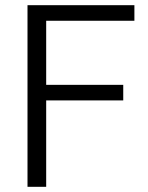

<svg xmlns="http://www.w3.org/2000/svg" viewBox="-20 -720 570 740"><path d="M158 -640V-393H455V-333H158V0H86V-700H498V-640Z"/></svg>

Font: Krub
Style: Regular
Weight: 400
Designer: Ekaluck Peanpanawate
Foundry: Cadson Demak Co.,Ltd.
Version: Version 1.000; ttfautohint (v1.6)